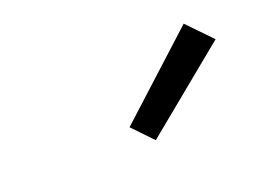

<svg xmlns="http://www.w3.org/2000/svg" viewBox="-49 -900 599 436"><g transform="rotate(-20 250.0 -682.5)"><path d="M267 -569 221 -617 417 -796 473 -738Z"/></g></svg>

Font: Iosevka Curly Oblique
Style: Regular
Weight: 400
Italic angle: -9°
Monospace: yes
Designer: Belleve Invis
Foundry: Belleve Invis
Version: Version 11.1.0; ttfautohint (v1.8.3)